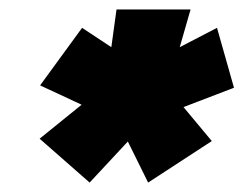

<svg xmlns="http://www.w3.org/2000/svg" viewBox="-20 -664 516 407"><path d="M170 -277 64 -370 153 -442 65 -483 154 -605 216 -564 227 -644H384L361 -564L440 -605L476 -478L369 -437L429 -365L294 -277L251 -364Z"/></svg>

Font: Kanit ExtraBold
Style: Italic
Weight: 800
Italic angle: -12°
Designer: Katatrad Team
Foundry: CadsonDemak
Version: Version 2.000; ttfautohint (v1.8.3)